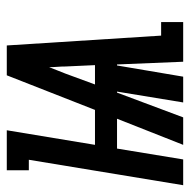

<svg xmlns="http://www.w3.org/2000/svg" viewBox="-43 -543 560 566"><g transform="rotate(-90 237.0 -260.0)"><path d="M-26 0 49 -455H18V-520H136L93 -260H196L298 -520H386L415 -65H455V0H338L330 -195H327L294 0H218L250 -195H247L174 0H93L170 -195H82L50 0ZM271 -260H328L324 -347Q324 -359 323 -371Q322 -383 322 -395Q317 -383 312.5 -371Q308 -359 303 -347Z"/></g></svg>

Font: Iosevka Gothic
Style: Bold Italic
Weight: 700
Italic angle: -9°
Monospace: yes
Designer: Belleve Invis
Foundry: Belleve Invis
Version: Version 15.5.1; ttfautohint (v1.8.4)